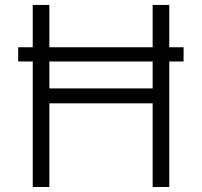

<svg xmlns="http://www.w3.org/2000/svg" viewBox="-20 -747 806 767"><path d="M713.4 -558.2V-501.4H656.2V0H589.8V-334.2H177.2V0H110.8V-501.4H52.6V-558.2H110.8V-727.3H177.2V-558.2H589.8V-727.3H656.2V-558.2ZM589.8 -501.4H177.2V-393.8H589.8Z"/></svg>

Font: Inter Zeller Light
Style: Regular
Weight: 300
Designer: Rasmus Andersson; Joe Bland
Foundry: zeller
Version: Version 3.015;git-dec3a8cb1